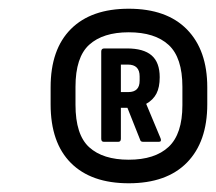

<svg xmlns="http://www.w3.org/2000/svg" viewBox="-20 -722 495 440"><path d="M275 -302Q189 -302 142.5 -348.5Q96 -395 96 -483V-522Q96 -609 142.5 -655.5Q189 -702 275 -702Q362 -702 408.5 -654.5Q455 -607 455 -522V-483Q455 -397 408.5 -349.5Q362 -302 275 -302ZM275 -356Q335 -356 366.5 -385.5Q398 -415 398 -481V-523Q398 -590 366.5 -619Q335 -648 275 -648Q216 -648 184.5 -619.5Q153 -591 153 -523V-482Q153 -413 184.5 -384.5Q216 -356 275 -356ZM218 -397Q212 -397 212 -404V-604Q212 -611 219 -611H271Q309 -611 327.5 -595Q346 -579 346 -545Q346 -522 338.5 -507.5Q331 -493 315 -484L348 -405Q351 -397 344 -397H308Q302 -397 301 -402L272 -475H257V-404Q257 -397 251 -397ZM257 -511H274Q300 -511 300 -537V-547Q300 -574 273 -574H257Z"/></svg>

Font: Sofia Sans Condensed ExtraBold
Style: Italic
Weight: 800
Italic angle: -9°
Version: Version 4.100